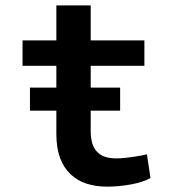

<svg xmlns="http://www.w3.org/2000/svg" viewBox="-20 -677 640 707"><path d="M314 -657.2H187.5V-528.3H63V-434.6H187.5V-354.5H90.3V-269.5H187.5V-184.6Q187.5 -132.8 200.9 -96.2Q214.4 -59.6 239.3 -36.1Q263.7 -12.2 298.1 -1Q332.5 10.3 374 10.3Q396.5 10.3 419.2 8.1Q441.9 5.9 462.9 2Q483.9 -2 502.2 -7.8Q520.5 -13.7 534.2 -21.5L521 -108.9Q512.2 -106.4 499.3 -104Q486.3 -101.6 471.7 -99.6Q456.5 -97.2 440.2 -95.5Q423.8 -93.8 408.7 -93.8Q387.7 -93.8 370.1 -98.6Q352.5 -103.5 339.8 -115.7Q327.6 -127 320.8 -146.2Q314 -165.5 314 -194.8V-269.5H422.4V-354.5H314V-434.6H511.7V-528.3H314Z"/></svg>

Font: Roboto Mono SemiBold
Style: Regular
Weight: 600
Monospace: yes
Designer: Google
Version: Version 3.000